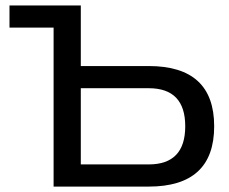

<svg xmlns="http://www.w3.org/2000/svg" viewBox="-20 -690 847 710"><path d="M178.2 0V-587.9H15.1V-669.9H278.8V-445.8H529.8Q772 -445.8 772 -223.1Q772 0 529.8 0ZM278.8 -82H529.8Q665 -82 665 -223.1Q665 -363.8 529.8 -363.8H278.8Z"/></svg>

Font: LT Wave
Style: Regular
Weight: 400
Designer: Daniel Lyons
Version: Version 2.5 (Glyphs App)